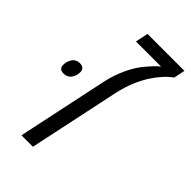

<svg xmlns="http://www.w3.org/2000/svg" viewBox="-225 -691 752 752"><g transform="rotate(45 150.5 -315.0)"><path d="M53.2 0 133.8 -380.4Q143.1 -421.4 159.9 -458.5Q176.8 -495.6 196.8 -521.5Q227.1 -559.1 249.5 -577.1H110.4L121.6 -629.9H326.2L316.4 -583Q298.8 -570.8 281.2 -551.3Q263.7 -531.7 248 -507.3Q232.4 -482.4 220.2 -453.1Q206.1 -419.4 197.3 -380.4L116.7 0ZM-1 -287.6Q-26.4 -287.6 -26.4 -310.5Q-26.4 -330.6 -15.6 -346.2Q-4.9 -361.8 15.1 -361.8Q41.5 -361.8 41.5 -337.4Q41.5 -316.9 30.3 -302.2Q19 -287.6 -1 -287.6Z"/></g></svg>

Font: Open Sans Light
Style: Italic
Weight: 300
Italic angle: -12°
Designer: Monotype Design Team
Foundry: Monotype Imaging Inc.
Version: Version 3.003; ttfautohint (v1.8.4)